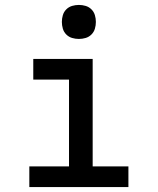

<svg xmlns="http://www.w3.org/2000/svg" viewBox="-20 -759 640 779"><path d="M99 0V-84H260V-436H115V-520H356V-84H501V0ZM300 -601Q286 -601 272.5 -605Q259 -609 249 -619Q239 -629 235 -642.5Q231 -656 231 -670Q231 -684 235 -697.5Q239 -711 249 -721Q259 -731 272.5 -735Q286 -739 300 -739Q314 -739 327.5 -735Q341 -731 351 -721Q361 -711 365 -697.5Q369 -684 369 -670Q369 -656 365 -642.5Q361 -629 351 -619Q341 -609 327.5 -605Q314 -601 300 -601Z"/></svg>

Font: Iosevka Fixed Medium Extended
Style: Regular
Weight: 500
Width: 7
Monospace: yes
Designer: Belleve Invis
Foundry: Belleve Invis
Version: Version 24.1.1; ttfautohint (v1.8.4)